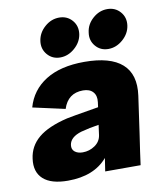

<svg xmlns="http://www.w3.org/2000/svg" viewBox="-83 -798 752 881"><g transform="rotate(-10 292.5 -358.0)"><path d="M330.1 -509.8Q451.2 -509.8 506.3 -460.7Q561.5 -411.6 547.9 -314L523.9 -145Q509.3 -48.3 502.9 2H337.9Q339.4 -4.9 347.2 -59.1Q284.7 14.2 163.1 14.2Q85 14.2 48.3 -19Q11.7 -52.2 20 -112.8Q27.3 -170.9 72.5 -208.7Q117.7 -246.6 208 -268.1Q216.3 -270.5 356.9 -293.9L359.9 -316.9Q363.8 -347.2 348.1 -364.5Q332.5 -381.8 301.8 -381.8Q231.4 -381.8 209 -312L59.1 -345.2Q81.1 -423.3 150.1 -466.6Q219.2 -509.8 330.1 -509.8ZM148.9 -639.2Q154.3 -676.8 184.6 -703.4Q214.8 -730 252 -730Q289.1 -730 312.3 -703.4Q335.4 -676.8 330.1 -639.2Q324.7 -602.5 293.9 -575.7Q263.2 -548.8 226.1 -548.8Q189.5 -548.8 166.5 -575.7Q143.6 -602.5 148.9 -639.2ZM204.1 -145Q201.2 -124.5 215.1 -113.3Q229 -102.1 252 -102.1Q283.2 -102.1 308.8 -119.6Q334.5 -137.2 338.9 -167L345.2 -213.9Q302.2 -207.5 262.2 -196.8Q209.5 -181.2 204.1 -145ZM374 -639.2Q378.4 -676.3 408.4 -703.1Q438.5 -730 476.1 -730Q513.2 -730 536.4 -703.4Q559.6 -676.8 554.2 -639.2Q548.8 -602.5 518.1 -575.7Q487.3 -548.8 450.2 -548.8Q413.6 -548.8 390.9 -575.7Q368.2 -602.5 374 -639.2Z"/></g></svg>

Font: Human Sans Black
Style: Italic
Weight: 800
Italic angle: -8°
Designer: Tim Radville
Foundry: Continuum
Version: Version 1.000;FEAKit 1.0